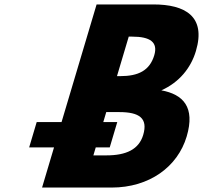

<svg xmlns="http://www.w3.org/2000/svg" viewBox="-20 -845 915 865"><path d="M400.7 -145 411.4 -181H474.4L508.3 -295H445.3L458.7 -340H517.7C606.7 -340 647.7 -313 625.1 -237C605.7 -172 548.7 -145 459.7 -145ZM507 -502 560 -680H575C657 -680 692.5 -655 675 -596C654.4 -527 603 -502 522 -502ZM415.2 -825 257.3 -295H145.3L111.4 -181H223.4L169.5 0H482.5C653.5 0 780.5 -94 821 -230C860.6 -363 804.6 -420 706.9 -438C787.6 -474 840 -539 862.6 -615C909.4 -772 813.2 -825 671.2 -825Z"/></svg>

Font: Hussar
Style: BdOblThree
Weight: 700
Foundry: Cannot Into Space Fonts
Version: Version 2.00